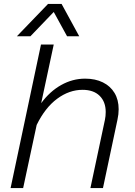

<svg xmlns="http://www.w3.org/2000/svg" viewBox="-20 -959 690 979"><path d="M519 -388Q519 -440 488 -470.5Q457 -501 401 -501Q333 -501 271.5 -455.5Q210 -410 167 -322L98 0H34L189 -732H254L190 -433Q234 -493 292 -525.5Q350 -558 414 -558Q466 -558 504.5 -539Q543 -520 564 -485Q585 -450 585 -402Q585 -376 579 -349L505 0H441L515 -348Q519 -367 519 -388ZM225 -939H294L384 -774H322L254 -898L135 -774H66Z"/></svg>

Font: Azeret Mono Light
Style: Italic
Weight: 300
Italic angle: -12°
Designer: Martin Vácha
Foundry: Displaay
Version: Version 1.000; Glyphs 3.0.3, build 3074